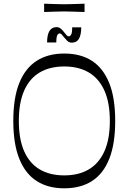

<svg xmlns="http://www.w3.org/2000/svg" viewBox="-20 -1005 696 1040"><path d="M328 15Q240 15 178.5 -24.5Q117 -64 84.5 -145Q52 -226 52 -350Q52 -475 84.5 -555.5Q117 -636 178.5 -675.5Q240 -715 328 -715Q417 -715 478 -675.5Q539 -636 571.5 -555.5Q604 -475 604 -350Q604 -226 572 -145Q540 -64 478.5 -24.5Q417 15 328 15ZM328 -55Q406 -55 461 -87.5Q516 -120 545.5 -185.5Q575 -251 575 -350Q575 -449 545.5 -514.5Q516 -580 461 -612.5Q406 -645 328 -645Q250 -645 195 -612.5Q140 -580 111 -514.5Q82 -449 82 -350Q82 -251 111 -185.5Q140 -120 195 -87.5Q250 -55 328 -55ZM369 -774Q354 -774 344 -784Q334 -794 326 -804Q320 -812 314.5 -818Q309 -824 303 -824Q296 -824 290.5 -814.5Q285 -805 285 -775H235Q235 -815 247.5 -836.5Q260 -858 286 -858Q301 -858 311.5 -848Q322 -838 330 -827Q335 -820 341 -814Q347 -808 352 -808Q359 -808 365 -817Q371 -826 371 -857H420Q420 -817 408 -795.5Q396 -774 369 -774ZM219 -940V-985Q245 -984 263.5 -983.5Q282 -983 297.5 -982.5Q313 -982 327 -982Q343 -982 358 -982.5Q373 -983 392 -983.5Q411 -984 438 -985V-940Q411 -941 392 -941.5Q373 -942 357.5 -942.5Q342 -943 327 -943Q312 -943 297 -942.5Q282 -942 263.5 -941.5Q245 -941 219 -940Z"/></svg>

Font: Ojuju
Style: Regular
Weight: 400
Designer: Chisaokwu Joboson, Mirko Velimirovic
Foundry: Udi Foundry
Version: Version 1.000